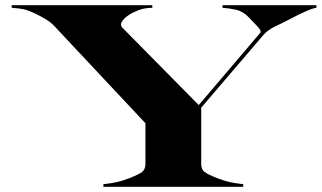

<svg xmlns="http://www.w3.org/2000/svg" viewBox="-20 -720 1240 740"><path d="M378.5 -10Q409 -13.5 430.5 -18.2Q452 -23 476.5 -32.5Q514 -47 527.2 -57Q540.5 -67 540.5 -87.5V-245L189 -620Q176 -634 156.5 -645.8Q137 -657.5 115 -668Q87.5 -681 70.2 -684.5Q53 -688 25 -690V-700H567V-690Q535.5 -689.5 512.2 -680.2Q489 -671 474 -660.5Q457 -648.5 449.5 -636Q442 -623.5 451.5 -613.5L746 -315L983 -593.5Q989 -600.5 972.5 -618Q956 -635.5 939 -653Q917 -676.5 889.2 -682.5Q861.5 -688.5 837.5 -690V-700H1199.5V-690Q1186 -688.5 1157.8 -676Q1129.5 -663.5 1099.5 -647.5Q1074.5 -634 1043.2 -619.5Q1012 -605 995 -585L755.5 -305V-87.5Q755.5 -67 768.8 -57Q782 -47 819.5 -32.5Q844 -23 865.5 -18.2Q887 -13.5 917.5 -10V0H378.5Z"/></svg>

Font: Engraving CC
Style: Bold
Weight: 700
Designer: indestructible type*
Foundry: Cowboy Collective
Version: Version 1.000